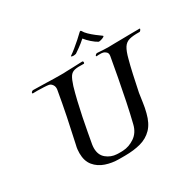

<svg xmlns="http://www.w3.org/2000/svg" viewBox="-171 -995 1211 1188"><g transform="rotate(-30 434.5 -400.5)"><path d="M353 3Q304 3 259.5 -12Q215 -27 187 -61Q159 -95 159 -151Q159 -164 160.5 -178Q162 -192 166 -207Q186 -296 204 -384.5Q222 -473 237 -561Q240 -581 230 -595.5Q220 -610 206 -612Q196 -614 172.5 -615Q149 -616 126.5 -616.5Q104 -617 96 -616Q91 -616 91 -620Q91 -624 96 -628.5Q101 -633 106 -633Q146 -633 199.5 -631Q253 -629 299 -629Q311 -629 322 -629Q333 -629 343 -630Q360 -631 392 -631.5Q424 -632 456 -634Q464 -634 464 -625Q464 -621 462 -618.5Q460 -616 455 -617Q416 -619 394 -614Q372 -609 359.5 -590Q347 -571 334 -530Q322 -489 310 -438.5Q298 -388 287.5 -336.5Q277 -285 268.5 -238Q260 -191 254 -158Q253 -151 252.5 -145Q252 -139 252 -133Q252 -84 284 -58Q316 -32 357 -30Q360 -30 369.5 -29.5Q379 -29 389 -29.5Q399 -30 401 -30Q444 -32 484 -59Q524 -86 537 -140Q553 -204 569 -281.5Q585 -359 599.5 -436.5Q614 -514 625 -577Q628 -596 617.5 -605.5Q607 -615 598 -617Q591 -619 585 -619Q579 -619 574 -619Q569 -619 564 -619Q559 -619 553 -618Q548 -618 548 -621Q548 -625 553.5 -629.5Q559 -634 563 -634Q595 -632 610.5 -631Q626 -630 644 -630Q653 -630 664 -630.5Q675 -631 691 -631Q706 -631 735 -631.5Q764 -632 799 -632.5Q834 -633 866 -633Q869 -633 869 -631Q869 -627 864 -620.5Q859 -614 855 -615Q810 -616 783.5 -609Q757 -602 741.5 -578Q726 -554 713 -503Q703 -467 690 -408.5Q677 -350 665 -291Q660 -260 655.5 -226Q651 -192 642 -158Q626 -94 592 -59Q558 -24 508.5 -10.5Q459 3 395 3ZM607 -689Q588 -699 566 -718.5Q544 -738 532 -754Q531 -756 529 -756Q527 -756 526 -754Q505 -735 480.5 -717.5Q456 -700 448 -695Q445 -694 439.5 -693Q434 -692 430 -692Q423 -692 417 -694Q411 -696 415 -699Q433 -711 455 -729Q477 -747 498.5 -766Q520 -785 534 -799Q543 -808 548 -800Q556 -785 573 -768.5Q590 -752 610 -736.5Q630 -721 647 -709Q654 -705 645 -699.5Q636 -694 623.5 -691Q611 -688 607 -689Z"/></g></svg>

Font: Kings
Style: Regular
Weight: 400
Designer: Robert E. Leuschke
Foundry: Robert E. Leuschke
Version: Version 1.010; ttfautohint (v1.8.3)